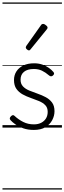

<svg xmlns="http://www.w3.org/2000/svg" viewBox="-20 -1030 520 1550"><path d="M253 19Q206 19 168.5 6Q131 -7 105 -25.5Q79 -44 65 -60Q58 -68 59 -75.5Q60 -83 69 -92Q77 -100 84.5 -100.5Q92 -101 99 -93Q129 -65 167.5 -45.5Q206 -26 254 -26Q288 -26 313 -39Q338 -52 351.5 -74.5Q365 -97 365 -127Q365 -161 345.5 -181Q326 -201 295 -214Q264 -227 229 -239Q194 -251 163 -268Q132 -285 112.5 -312.5Q93 -340 93 -384Q93 -423 112.5 -453.5Q132 -484 168.5 -501.5Q205 -519 255 -519Q292 -519 322 -508.5Q352 -498 374.5 -482Q397 -466 411 -449Q418 -441 416.5 -434Q415 -427 407 -420Q400 -414 392 -414Q384 -414 376 -421Q347 -446 318.5 -459.5Q290 -473 253 -473Q202 -473 174 -450.5Q146 -428 146 -387Q146 -353 165.5 -332.5Q185 -312 216.5 -299Q248 -286 283 -274Q318 -262 349 -245.5Q380 -229 400 -202.5Q420 -176 420 -132Q420 -95 401.5 -60Q383 -25 346.5 -3Q310 19 253 19ZM214 -623Q207 -623 197.5 -631Q188 -639 188 -647Q188 -649 189 -651.5Q190 -654 192 -659L311 -827Q315 -833 319 -835Q323 -837 328 -837Q335 -837 343 -832Q351 -827 357.5 -820.5Q364 -814 364 -807Q364 -803 362.5 -800Q361 -797 357 -792L227 -632Q221 -623 214 -623ZM0 490H480V500H0ZM0 -20H480V0H0ZM0 -505H480V-500H0ZM0 -1010H480V-1000H0Z"/></svg>

Font: Playwrite PE Guides
Style: Regular
Weight: 400
Designer: Veronika Burian, José Scaglione
Foundry: TypeTogether
Version: Version 1.003